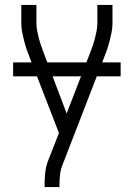

<svg xmlns="http://www.w3.org/2000/svg" viewBox="-20 -540 540 775"><path d="M160 215V208Q160 183 162.5 158Q165 133 174 109L218 -3L101 -305Q94 -322 88 -339.5Q82 -357 77.5 -374.5Q73 -392 69.5 -410Q66 -428 66 -447V-520H127V-447Q127 -431 130 -415.5Q133 -400 137 -384.5Q141 -369 146.5 -354Q152 -339 157 -325L249 -82L343 -325Q349 -340 354 -354.5Q359 -369 363 -384.5Q367 -400 370 -415.5Q373 -431 373 -447V-520H434V-447Q434 -428 430.5 -410Q427 -392 422.5 -374.5Q418 -357 412 -339.5Q406 -322 399 -305L231 129Q224 148 222 168Q220 188 220 208V215ZM33 -232V-288H467V-232Z"/></svg>

Font: Iosevka Curly Light
Style: Regular
Weight: 300
Monospace: yes
Designer: Belleve Invis
Foundry: Belleve Invis
Version: Version 22.1.2; ttfautohint (v1.8.4)